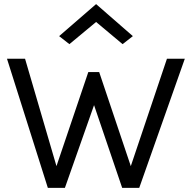

<svg xmlns="http://www.w3.org/2000/svg" viewBox="-20 -915 935 935"><path d="M268 -739 448 -895 627 -739 577 -700 448 -808 318 -700ZM14 -629H102L255 -106L410 -564H463L617 -106L793 -629H880L658 0H575L438 -403L296 0H213Z"/></svg>

Font: Karmilla
Style: Regular
Weight: 400
Designer: Jonathan Pinhorn
Version: Version 1.000